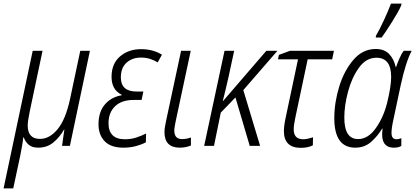

<svg xmlns="http://www.w3.org/2000/svg" viewBox="-56 -816 2329 1074"><path d="M-36 238H18L57 56Q62 30 67 2.5Q72 -25 74 -47H77Q86 -22 105 -6Q124 10 158 10Q208 10 243.5 -20Q279 -50 302 -91H304L291 0H335L447 -532H393L336 -263Q311 -147 266 -93Q221 -39 168 -39Q99 -39 99 -114Q99 -138 110 -191L182 -532H127Z M634 10Q673 10 705.5 1Q738 -8 760 -20L761 -69Q733 -55 704.5 -46Q676 -37 643 -37Q551 -37 551 -127Q551 -186 587.5 -221.5Q624 -257 693 -257H736L746 -304H708Q620 -304 620 -383Q620 -437 652 -465.5Q684 -494 733 -494Q761 -494 785 -486Q809 -478 826 -467L850 -510Q800 -541 733 -541Q663 -541 615.5 -500.5Q568 -460 568 -386Q568 -313 625 -286L624 -283Q566 -273 530.5 -231.5Q495 -190 495 -120Q495 -62 529.5 -26Q564 10 634 10Z M950 10Q982 10 1012 -2V-47Q988 -38 962 -38Q919 -38 919 -86Q919 -97 921.5 -110Q924 -123 927 -139L1011 -532H957L873 -140Q869 -121 866.5 -105.5Q864 -90 864 -77Q864 10 950 10Z M1086 0H1141L1179 -186L1261 -271L1341 0H1399L1305 -312L1496 -532H1434L1191 -250H1190Q1198 -282 1206 -315Q1214 -348 1222 -384L1254 -532H1200Z M1627 11Q1666 11 1694 -3L1695 -48Q1682 -44 1668 -40.5Q1654 -37 1640 -37Q1587 -37 1587 -92Q1587 -106 1589.5 -122Q1592 -138 1596 -158L1665 -484H1802L1812 -532H1567L1504 -509L1499 -484H1611L1543 -163Q1532 -113 1532 -83Q1532 11 1627 11Z M1931 10Q1983 10 2019.5 -22Q2056 -54 2082 -97H2084Q2069 10 2147 10Q2174 10 2189 0V-43Q2175 -37 2162 -37Q2134 -37 2134 -72Q2134 -86 2136.5 -104Q2139 -122 2144 -144L2186 -342Q2214 -470 2247 -532H2202Q2190 -516 2178.5 -489.5Q2167 -463 2160 -442H2157Q2148 -485 2121 -513.5Q2094 -542 2046 -542Q1973 -542 1921 -481.5Q1869 -421 1841.5 -331.5Q1814 -242 1814 -155Q1814 10 1931 10ZM1947 -38Q1870 -38 1870 -158Q1870 -226 1891 -304Q1912 -382 1952 -437.5Q1992 -493 2050 -493Q2132 -493 2132 -386Q2132 -358 2126 -321Q2120 -284 2110 -243Q2090 -161 2046.5 -99.5Q2003 -38 1947 -38ZM2046 -606H2079Q2102 -638 2138.5 -696Q2175 -754 2188 -785L2190 -796H2131Q2117 -758 2092 -704Q2067 -650 2047 -616Z"/></svg>

Font: Noto Sans Display SemiCondensed Light
Style: Italic
Weight: 300
Width: 4
Italic angle: -12°
Designer: Monotype Design Team
Foundry: Monotype Imaging Inc.
Version: Version 1.900